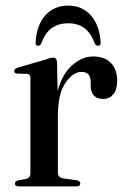

<svg xmlns="http://www.w3.org/2000/svg" viewBox="-20 -665 450 685"><path d="M183.5 -443 185.5 -340Q202 -401 237.5 -432.2Q273 -463.5 312.5 -463.5Q353.5 -463.5 375.8 -440.2Q398 -417 398 -376.5Q398 -344.5 384 -328.2Q370 -312 348.5 -312Q304.5 -312 303.5 -359V-374.5Q303 -408.5 270.5 -408.5Q240 -408.5 213.2 -369Q186.5 -329.5 186.5 -250.5V-50Q186.5 -31.5 206 -28.5L253 -22Q266.5 -19.5 266.5 -10.5Q266.5 0 252 0H47Q33 0 33 -10.5Q33 -18 45 -21.5L72.5 -26.5Q88.5 -30 88.5 -48V-386.5Q88.5 -400.5 77.5 -401.5L40.5 -402.5Q30.5 -403.5 30.5 -411.5Q30.5 -419 43 -423.5L142.5 -452.5Q154.5 -457 160.5 -458.2Q166.5 -459.5 170.5 -459.5Q182 -459.5 183.5 -443ZM223 -582Q189.5 -582 165.5 -565.5Q141.5 -549 127.5 -510.5Q123.5 -501.5 116.5 -501.5Q105.5 -501.5 107 -515.5Q111 -576.5 142.2 -610.8Q173.5 -645 223 -645Q272.5 -645 303.5 -610.8Q334.5 -576.5 339 -515.5Q340.5 -501.5 329 -501.5Q322 -501.5 318 -510.5Q304 -548 280.8 -565Q257.5 -582 223 -582Z"/></svg>

Font: Fraunces 72pt
Style: Regular
Weight: 400
Version: Version 1.000;[0bf87f6ff]